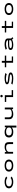

<svg xmlns="http://www.w3.org/2000/svg" viewBox="5270 -6080 1011 11590"><g transform="rotate(-90 5775.0 -285.5)"><path d="M915 -92.5Q882.5 -55.5 790 -22.2Q697.5 11 584 11Q527.5 11 474.5 2.2Q421.5 -6.5 371.2 -26.5Q321 -46.5 284 -76Q247 -105.5 224.5 -150.5Q202 -195.5 202 -251Q202 -307 224.5 -352Q247 -397 284 -426.5Q321 -456 371.2 -475.5Q421.5 -495 474.5 -503.5Q527.5 -512 584 -512Q701.5 -512 789 -481.5Q876.5 -451 914.5 -407L827.5 -347Q795 -383 733.2 -404Q671.5 -425 585 -425Q547 -425 511.2 -420Q475.5 -415 439.8 -402.2Q404 -389.5 377.5 -370.2Q351 -351 334.5 -320.2Q318 -289.5 318 -251Q318 -204 342.5 -168.5Q367 -133 407.5 -113.8Q448 -94.5 492.5 -85.2Q537 -76 585 -76Q668 -76 732.8 -99Q797.5 -122 824.5 -152Z M1575.5 11Q1467.5 11 1386 -18.5Q1304.5 -48 1257.5 -107.8Q1210.5 -167.5 1210.5 -251Q1210.5 -335 1257.8 -394.5Q1305 -454 1386.2 -483Q1467.5 -512 1575.5 -512Q1683 -512 1764.2 -482.8Q1845.5 -453.5 1892.2 -394Q1939 -334.5 1939 -251Q1939 -167.5 1892.2 -107.8Q1845.5 -48 1764.2 -18.5Q1683 11 1575.5 11ZM1575.5 -77.5Q1693 -77.5 1758.2 -123.8Q1823.5 -170 1823.5 -251Q1823.5 -333 1758.5 -378.2Q1693.5 -423.5 1575.5 -423.5Q1457.5 -423.5 1391.8 -378.2Q1326 -333 1326 -251Q1326 -169.5 1391.8 -123.5Q1457.5 -77.5 1575.5 -77.5Z M2293 0V-500H2385L2402.5 -402V-400Q2445.5 -453 2523.8 -482.2Q2602 -511.5 2707.5 -511.5Q2851 -511.5 2919.5 -453Q2988 -394.5 2988 -260V0H2873.5V-237Q2873.5 -291.5 2861 -327.8Q2848.5 -364 2821.2 -385Q2794 -406 2756.5 -414.5Q2719 -423 2663.5 -423Q2565 -423 2488.2 -380.2Q2411.5 -337.5 2402.5 -272.5V0Z M3593.5 -511.5Q3695 -511.5 3767.5 -482.2Q3840 -453 3877.5 -403L3890.5 -500H3986V200H3873V-87Q3795 11 3603.5 11Q3448.5 11 3359.8 -55Q3271 -121 3271 -250Q3271 -336.5 3311 -395.8Q3351 -455 3422.5 -483.2Q3494 -511.5 3593.5 -511.5ZM3632.5 -77.5Q3688 -77.5 3733.5 -89Q3779 -100.5 3807 -118.8Q3835 -137 3851.2 -155.5Q3867.5 -174 3873 -192V-306.5Q3867 -324.5 3849.2 -343.8Q3831.5 -363 3802 -381.5Q3772.5 -400 3726 -411.8Q3679.5 -423.5 3625 -423.5Q3508 -423.5 3449.8 -379Q3391.5 -334.5 3391.5 -250Q3391.5 -165.5 3452.8 -121.5Q3514 -77.5 3632.5 -77.5Z M4672 10Q4625.5 10 4584.5 3.2Q4543.5 -3.5 4504.5 -20Q4465.5 -36.5 4437.5 -61.5Q4409.5 -86.5 4392.5 -126.2Q4375.5 -166 4375.5 -216V-501H4487V-251Q4487 -211 4498.8 -180.2Q4510.5 -149.5 4536.2 -125.8Q4562 -102 4607.5 -89.8Q4653 -77.5 4716.5 -77.5Q4771.5 -77.5 4817.8 -87Q4864 -96.5 4893.2 -111.8Q4922.5 -127 4940.2 -142.8Q4958 -158.5 4966 -174V-501H5078V0H4987L4969.5 -87Q4929 -42 4853 -16Q4777 10 4672 10Z M5821.2 -646.2Q5800 -625 5769.5 -625Q5739 -625 5718 -646.2Q5697 -667.5 5697 -698Q5697 -728.5 5718 -749.8Q5739 -771 5769.5 -771Q5800 -771 5821.2 -749.8Q5842.5 -728.5 5842.5 -698Q5842.5 -667.5 5821.2 -646.2ZM5824 -84.5H6127V0H5711V-415.5H5418V-500H5824Z M6825.5 11Q6706.5 11 6608.5 -5.2Q6510.5 -21.5 6460.5 -48.5L6543.5 -120Q6578 -99 6659.2 -84.2Q6740.5 -69.5 6829 -69.5Q6938.5 -69.5 7009.5 -88.8Q7080.5 -108 7080.5 -145.5Q7080.5 -177.5 7012 -193.8Q6943.5 -210 6798 -220Q6737 -224.5 6690 -231.5Q6643 -238.5 6602.5 -250.2Q6562 -262 6536 -278.2Q6510 -294.5 6495.2 -317.5Q6480.5 -340.5 6480.5 -370Q6480.5 -406 6511.2 -434.2Q6542 -462.5 6594.2 -479Q6646.5 -495.5 6709.5 -503.8Q6772.5 -512 6842.5 -512Q6965 -512 7053.2 -493.2Q7141.5 -474.5 7163.5 -456.5L7085 -380Q7066 -397.5 6986 -414.2Q6906 -431 6837 -431Q6779 -431 6728 -425.8Q6677 -420.5 6637.2 -405.5Q6597.5 -390.5 6597.5 -368.5Q6597.5 -338.5 6653.2 -324.5Q6709 -310.5 6839.5 -301Q6885.5 -298 6923 -293.5Q6960.5 -289 7004 -281.8Q7047.5 -274.5 7079.8 -263.2Q7112 -252 7139.8 -236.5Q7167.5 -221 7182.2 -199Q7197 -177 7197 -150Q7197 -107.5 7168 -75.5Q7139 -43.5 7087 -25Q7035 -6.5 6969.8 2.2Q6904.5 11 6825.5 11Z M7509.5 -415.5V-500H7784V-680H7896V-500H8211.5V-415.5H7896V-78.5H8160V0H7784V-415.5Z M8907 -512Q8977 -512 9037.2 -501.5Q9097.5 -491 9144.8 -470Q9192 -449 9219 -414.8Q9246 -380.5 9246 -336V-119.5L9325 -39.5L9256 15L9173.5 -65.5Q9149 -47 9114.2 -31.5Q9079.5 -16 9012.8 -2.5Q8946 11 8866.5 11Q8714.5 11 8633.5 -29Q8552.5 -69 8552.5 -150.5Q8552.5 -230.5 8636.2 -269Q8720 -307.5 8891 -307.5H9137.5V-316Q9137.5 -345.5 9116.5 -367.5Q9095.5 -389.5 9060 -401.8Q9024.5 -414 8983.5 -420Q8942.5 -426 8896 -426Q8821.5 -426 8750.8 -409Q8680 -392 8652 -368.5L8566 -437.5Q8603 -468 8695.2 -490Q8787.5 -512 8907 -512ZM8885.5 -71Q8970 -71 9037.5 -87.8Q9105 -104.5 9137.5 -131V-234.5H8915Q8786 -234.5 8725.5 -216Q8665 -197.5 8665 -154.5Q8665 -130.5 8680.5 -114Q8696 -97.5 8726.2 -88.2Q8756.5 -79 8795 -75Q8833.5 -71 8885.5 -71Z M9609.5 -415.5V-500H9884V-680H9996V-500H10311.5V-415.5H9996V-78.5H10260V0H9884V-415.5Z M11025.5 11Q10917.5 11 10836 -18.5Q10754.5 -48 10707.5 -107.8Q10660.5 -167.5 10660.5 -251Q10660.5 -335 10707.8 -394.5Q10755 -454 10836.2 -483Q10917.5 -512 11025.5 -512Q11133 -512 11214.2 -482.8Q11295.5 -453.5 11342.2 -394Q11389 -334.5 11389 -251Q11389 -167.5 11342.2 -107.8Q11295.5 -48 11214.2 -18.5Q11133 11 11025.5 11ZM11025.5 -77.5Q11143 -77.5 11208.2 -123.8Q11273.5 -170 11273.5 -251Q11273.5 -333 11208.5 -378.2Q11143.5 -423.5 11025.5 -423.5Q10907.5 -423.5 10841.8 -378.2Q10776 -333 10776 -251Q10776 -169.5 10841.8 -123.5Q10907.5 -77.5 11025.5 -77.5Z"/></g></svg>

Font: League Mono Extended
Style: Regular
Weight: 400
Width: 9
Designer: Tyler Finck
Foundry: The League of Moveable Type / Tyler Finck
Version: Version 2.210